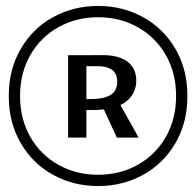

<svg xmlns="http://www.w3.org/2000/svg" viewBox="-20 -688 660 646"><path d="M446.5 -225H373.2L319.8 -340.7L375.2 -352.7ZM209.2 -225V-502.2H270.7V-225ZM374.5 -412.8Q374.5 -429.5 367.8 -441.1Q361 -452.7 346.4 -458.9Q331.8 -465.2 309 -465.2H242.5V-502.2L324.7 -502.5Q360.3 -502.8 385.9 -493.1Q411.5 -483.3 425 -464.2Q438.5 -445 438.5 -417Q438.5 -372.7 403 -345.2Q367.5 -317.8 288.8 -317.8H241.5L241.7 -354.7H284.7Q319.8 -354.7 339.8 -362.7Q359.8 -370.7 367.2 -383.5Q374.5 -396.3 374.5 -412.8ZM9.5 -365Q9.5 -454.5 49.8 -523.5Q90 -592.5 158.5 -630.2Q227 -668 310 -668Q393 -668 461.5 -630.2Q530 -592.5 570.2 -523.5Q610.5 -454.5 610.5 -365Q610.5 -275.5 570.2 -206.5Q530 -137.5 461.5 -99.8Q393 -62 310 -62Q227 -62 158.5 -99.8Q90 -137.5 49.8 -206.5Q9.5 -275.5 9.5 -365ZM572.5 -365Q572.5 -442.5 537.8 -503Q503 -563.5 443 -596.8Q383 -630 310 -630Q237 -630 177 -596.8Q117 -563.5 82.2 -503Q47.5 -442.5 47.5 -365Q47.5 -287.5 82.2 -227Q117 -166.5 177 -133.2Q237 -100 310 -100Q383 -100 443 -133.2Q503 -166.5 537.8 -227Q572.5 -287.5 572.5 -365Z"/></svg>

Font: Monaspace Neon Var ExtraLight
Style: Regular
Weight: 200
Designer: Riley Cran and the Lettermatic Team
Version: Version 1.200 (Monaspace Neon Var)